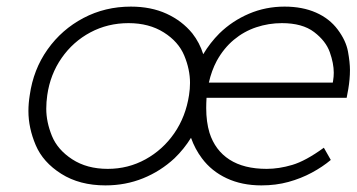

<svg xmlns="http://www.w3.org/2000/svg" viewBox="-20 -551 1079 581"><path d="M299 10Q221 10 165.5 -25Q110 -60 88 -112Q66 -164 66 -215Q66 -238 70 -263Q81 -341 124 -401.5Q167 -462 232.5 -496.5Q298 -531 376 -531Q437 -531 484 -509.5Q531 -488 562 -450Q584 -422 595 -387Q616 -422 644 -450Q683 -488 733.5 -509.5Q784 -531 841 -531Q895 -531 936 -513Q977 -495 1002 -461.5Q1027 -428 1033 -395Q1039 -362 1039 -339Q1039 -312 1034 -282L1029 -255H605Q604 -239 604 -224Q604 -182 614 -149Q631 -96 674.5 -68Q718 -40 787 -40Q824 -40 864.5 -52Q905 -64 960 -104L981 -67Q956 -46 923.5 -28.5Q891 -11 853 -0.5Q815 10 771 10Q712 10 666 -11.5Q620 -33 591 -72Q570 -100 558 -134Q537 -100 508 -72Q466 -33 413 -11.5Q360 10 299 10ZM987 -301 988 -307Q990 -319 990 -331Q990 -359 978 -393Q966 -427 930.5 -454Q895 -481 833 -481Q793 -481 755.5 -468.5Q718 -456 687.5 -430.5Q657 -405 636 -367Q620 -337 612 -301ZM306 -40Q368 -40 420.5 -69Q473 -98 507.5 -148Q542 -198 552 -263Q555 -282 555 -300Q555 -341 537.5 -383Q520 -425 475.5 -453Q431 -481 369 -481Q306 -481 253.5 -453Q201 -425 166.5 -375.5Q132 -326 123 -263Q120 -242 120 -222Q120 -182 137 -140Q154 -98 198.5 -69Q243 -40 306 -40Z"/></svg>

Font: Lexend ExtLt
Style: Italic
Weight: 250
Italic angle: -8.13011°
Designer: Bonnie Shaver-Troup, Thomas Jockin
Foundry: Lexend
Version: Version 1.007